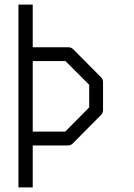

<svg xmlns="http://www.w3.org/2000/svg" viewBox="-20 -679 580 833"><path d="M60 -659H122V-474H276Q289 -474 298 -465L418 -344Q427 -335 427 -323V-201Q427 -189 418 -180L296 -57Q287 -48 275 -48H122V134H60ZM122 -414V-108H263L367 -213V-311L264 -414Z"/></svg>

Font: IBM 3270
Style: Regular
Weight: 400
Monospace: yes
Version: Version 2.3.1